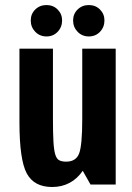

<svg xmlns="http://www.w3.org/2000/svg" viewBox="-20 -738 529 768"><path d="M191.8 -543.4H57.8V-249Q57.8 -98.6 87.1 -44.3Q116.4 10 188.6 10Q227.2 10 258.2 -6.5Q289.2 -23 311 -54.8L342 0H442.8V-543.4H309V-262Q309 -156.4 296.4 -123.9Q283.8 -91.4 244.6 -91.4Q227.8 -91.4 217.1 -96.8Q206.4 -102.2 201 -120.2Q195.6 -138.2 193.7 -172.6Q191.8 -207 191.8 -264.2ZM166 -592.2Q192.8 -592.2 210.6 -610.8Q228.4 -629.4 228.4 -656.5Q228.4 -682 210.6 -699.9Q192.8 -717.8 166 -717.8Q139.2 -717.8 121.1 -700.1Q103 -682.4 103 -656.2Q103 -629.4 121.1 -610.8Q139.2 -592.2 166 -592.2ZM335.4 -592.2Q362.2 -592.2 380 -610.8Q397.8 -629.4 397.8 -656.5Q397.8 -682 380 -699.9Q362.2 -717.8 335.4 -717.8Q308.6 -717.8 290.5 -700.1Q272.4 -682.4 272.4 -656.2Q272.4 -629.4 290.5 -610.8Q308.6 -592.2 335.4 -592.2Z"/></svg>

Font: Secuela Light
Style: Regular
Weight: 300
Designer: Fernando Haro
Foundry: deFharo
Version: Version 1.708